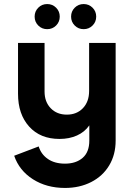

<svg xmlns="http://www.w3.org/2000/svg" viewBox="-20 -708 637 948"><path d="M301 220Q210 220 142.5 177Q75 134 50 61L171 15Q183 54 216.5 77Q250 100 301 100Q355 100 388 71.5Q421 43 421 -14V-89Q398 -56 360 -39Q322 -22 274 -22Q179 -22 124 -83Q69 -144 69 -245V-496H200V-256Q200 -205 230.5 -173.5Q261 -142 310 -142Q359 -142 389.5 -174Q420 -206 420 -259V-496H551V-14Q551 56 519 109Q487 162 430 191Q373 220 301 220ZM393 -564Q367 -564 349 -582Q331 -600 331 -626Q331 -652 349 -670Q367 -688 393 -688Q419 -688 437 -670Q455 -652 455 -626Q455 -600 437 -582Q419 -564 393 -564ZM213 -564Q187 -564 169 -582Q151 -600 151 -626Q151 -652 169 -670Q187 -688 213 -688Q239 -688 257 -670Q275 -652 275 -626Q275 -600 257 -582Q239 -564 213 -564Z"/></svg>

Font: Firefly Display
Style: Bold
Weight: 700
Designer: Colophon Foundry, Jonny Pinhorn
Foundry: Colophon Foundry
Version: Version 1.200; ttfautohint (v1.8.3)